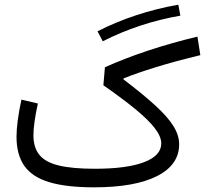

<svg xmlns="http://www.w3.org/2000/svg" viewBox="-20 -802 878 822"><path d="M743.5 -781.9Q651.2 -765.8 564 -737.1Q476.7 -708.4 397.5 -668L419.9 -625.2Q497.1 -664.6 580.6 -692.1Q664.1 -719.7 752.1 -735ZM71.7 -375.5Q50.7 -277.2 50.7 -216.3Q50.7 -139.3 84.4 -91.6Q118.1 -44 191.1 -22Q264.2 0 382.3 0Q557.1 0 652 -48Q747 -95.9 747 -184.2Q747 -222.6 722.6 -262Q698.3 -301.5 645.7 -349.7Q593.2 -398 508.6 -462.2L508.8 -466.3Q568 -490 647.7 -514.5Q727.5 -539.1 837.7 -565.9L825.3 -645.2Q714 -618.6 613.4 -585.2Q512.8 -551.7 429.2 -514L422.6 -437Q507.3 -377.9 562.3 -332.5Q617.2 -287 643.8 -251.8Q670.4 -216.6 670.4 -187.9Q670.4 -135.7 596.5 -107.6Q522.7 -79.5 385.9 -79.5Q289.5 -79.5 231.8 -93.5Q174.2 -107.4 148.7 -138.9Q123.1 -170.3 123.1 -222.9Q123.1 -247.2 128 -282.5Q132.9 -317.8 142.2 -358.8Z"/></svg>

Font: Estedad VF
Style: Regular
Weight: 100
Designer: Amin Abedi
Version: Version 7.3